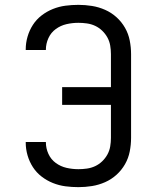

<svg xmlns="http://www.w3.org/2000/svg" viewBox="-20 -763 640 791"><path d="M303 8Q276 8 249.5 4.5Q223 1 198 -9Q173 -19 151.5 -35.5Q130 -52 115.5 -74.5Q101 -97 93.5 -123Q86 -149 86 -175Q86 -176 86 -177Q86 -178 86 -178H169Q169 -178 169 -177.5Q169 -177 169 -177Q169 -152 179.5 -129Q190 -106 210 -91.5Q230 -77 254 -71.5Q278 -66 303 -66Q320 -66 338 -68.5Q356 -71 372 -78.5Q388 -86 401 -98.5Q414 -111 422.5 -126.5Q431 -142 434 -159.5Q437 -177 437 -195V-331H236V-404H437V-540Q437 -558 434 -575.5Q431 -593 422.5 -608.5Q414 -624 401 -636.5Q388 -649 372 -656.5Q356 -664 338 -666.5Q320 -669 303 -669Q278 -669 254 -663.5Q230 -658 210 -643.5Q190 -629 179.5 -606Q169 -583 169 -558Q169 -558 169 -557.5Q169 -557 169 -557H86Q86 -557 86 -558Q86 -559 86 -560Q86 -586 93.5 -612Q101 -638 115.5 -660.5Q130 -683 151.5 -699.5Q173 -716 198 -726Q223 -736 249.5 -739.5Q276 -743 303 -743Q331 -743 359 -738.5Q387 -734 413 -722.5Q439 -711 460 -692Q481 -673 495 -648.5Q509 -624 514.5 -596Q520 -568 520 -540V-195Q520 -167 514.5 -139Q509 -111 495 -86.5Q481 -62 460 -43Q439 -24 413 -12.5Q387 -1 359 3.5Q331 8 303 8Z"/></svg>

Font: Iosevka Meiseki Sans
Style: Regular
Weight: 400
Monospace: yes
Designer: Belleve Invis
Foundry: Belleve Invis
Version: Version 11.2.6; ttfautohint (v1.8.4)